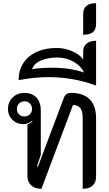

<svg xmlns="http://www.w3.org/2000/svg" viewBox="-20 -1176 683 1205"><path d="M152 -72V-394Q173 -403 184 -415L181 -418Q158 -397 124 -397Q85 -397 57.5 -424.5Q30 -452 30 -492Q30 -536 59.5 -564.5Q89 -593 134 -593Q181 -593 208.5 -563.5Q236 -534 236 -484V-204L212 -132L218 -130L382 -565Q393 -593 426 -593Q503 -593 543 -552.5Q583 -512 583 -434V-67Q583 -31 561 -11Q539 9 499 9V-437Q499 -478 484 -497.5Q469 -517 438 -517L240 9Q199 9 175.5 -13Q152 -35 152 -72ZM181 -492Q181 -513 167.5 -526.5Q154 -540 134 -540Q113 -540 99.5 -526.5Q86 -513 86 -492Q86 -472 99.5 -458.5Q113 -445 134 -445Q154 -445 167.5 -458.5Q181 -472 181 -492Z M336 -875Q385 -875 432 -855Q479 -835 502 -803V-853Q502 -885 523.5 -902.5Q545 -920 583 -920V-639Q439 -692 285 -692Q197 -692 97 -673Q97 -737 128 -782.5Q159 -828 213 -851.5Q267 -875 336 -875ZM304 -751Q420 -751 507 -721Q489 -761 443 -788Q397 -815 338 -815Q284 -815 239.5 -797.5Q195 -780 181 -742Q239 -751 304 -751Z M502 -1088Q502 -1156 583 -1156V-1027Q583 -991 563.5 -974.5Q544 -958 502 -958Z"/></svg>

Font: K2D
Style: Regular
Weight: 400
Version: Version 1.000; ttfautohint (v1.6)